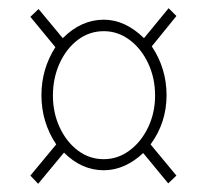

<svg xmlns="http://www.w3.org/2000/svg" viewBox="-20 -592 504 468"><path d="M73 -144 54 -164 117 -240Q81 -294 81 -360Q81 -424 115 -477L54 -551L74 -570L133 -499Q178 -544 233 -544Q285 -544 331 -499L391 -572L410 -553L350 -479Q386 -425 386 -360Q386 -293 347 -240L410 -164L390 -145L329 -219Q308 -199 283.5 -188Q259 -177 233 -177Q179 -177 136 -220ZM233 -204Q267 -204 295.5 -225Q324 -246 341 -281.5Q358 -317 358 -359Q358 -402 341 -438Q324 -474 295.5 -495Q267 -516 233 -516Q198 -516 170 -495Q142 -474 125.5 -438Q109 -402 109 -359Q109 -317 125.5 -281.5Q142 -246 170 -225Q198 -204 233 -204Z"/></svg>

Font: Noto Serif Condensed Thin
Style: Regular
Weight: 100
Width: 3
Designer: Monotype Design Team
Foundry: Monotype Imaging Inc.
Version: Version 2.013; ttfautohint (v1.8.4.7-5d5b)